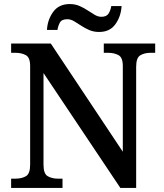

<svg xmlns="http://www.w3.org/2000/svg" viewBox="-20 -929 811 949"><path d="M35 0V-46H57Q87 -46 108 -58Q129 -70 129 -115V-603Q129 -645 107.5 -656.5Q86 -668 57 -668H35V-714H231L587 -179V-603Q587 -645 565.5 -656.5Q544 -668 515 -668H493V-714H747V-668H724Q695 -668 674 -656Q653 -644 653 -599V0H575L195 -568V-115Q195 -70 216 -58Q237 -46 266 -46H289V0ZM470 -771Q443 -771 421 -780.5Q399 -790 380.5 -802.5Q362 -815 345.5 -824.5Q329 -834 313 -834Q285 -834 276 -817.5Q267 -801 264 -781H212Q215 -832 243 -870.5Q271 -909 325 -909Q351 -909 373 -899.5Q395 -890 413.5 -877.5Q432 -865 448.5 -855.5Q465 -846 481 -846Q507 -846 517 -862.5Q527 -879 530 -899H581Q578 -848 550.5 -809.5Q523 -771 470 -771Z"/></svg>

Font: Noto Serif Tibetan Medium
Style: Regular
Weight: 500
Designer: Monotype Design Team
Foundry: Monotype Imaging Inc.
Version: Version 2.103; ttfautohint (v1.8.4.7-5d5b)